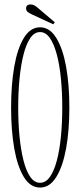

<svg xmlns="http://www.w3.org/2000/svg" viewBox="-20 -834 362 865"><path d="M160.5 11Q116.5 11 87.5 -36.5Q58.5 -84 44.2 -165.2Q30 -246.5 30 -349Q30 -452 44.2 -533.8Q58.5 -615.5 87.5 -663.2Q116.5 -711 160.5 -711Q204 -711 233.5 -663.2Q263 -615.5 277.8 -533.8Q292.5 -452 292.5 -349Q292.5 -246.5 277.8 -165.2Q263 -84 233.5 -36.5Q204 11 160.5 11ZM160.5 -10.5Q186 -10.5 204.8 -37Q223.5 -63.5 236 -110.5Q248.5 -157.5 254.5 -218.8Q260.5 -280 260.5 -349Q260.5 -418 254.5 -479.5Q248.5 -541 236 -588.2Q223.5 -635.5 204.8 -662.5Q186 -689.5 160.5 -689.5Q135 -689.5 116.5 -662.5Q98 -635.5 86 -588.2Q74 -541 68 -479.5Q62 -418 62 -349Q62 -280 68 -218.8Q74 -157.5 86 -110.5Q98 -63.5 116.5 -37Q135 -10.5 160.5 -10.5ZM220 -724.5 126 -768Q114 -773.5 105.8 -779.5Q97.5 -785.5 97.5 -796.5Q97.5 -805 102.8 -809.5Q108 -814 117.5 -814Q126.5 -814 133.8 -810.2Q141 -806.5 147.5 -801L227 -733.5Z"/></svg>

Font: Imbue 48pt Thin
Style: Regular
Weight: 250
Designer: Tyler Finck
Foundry: Etcetera Type Company
Version: Version 1.102